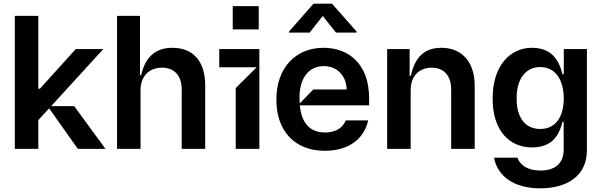

<svg xmlns="http://www.w3.org/2000/svg" viewBox="-20 -814 3291 1050"><path d="M556.8 0 385.7 -233.7H259.9L544.7 -545.5H394.2L198.2 -328.8H189.6V-727.3H61.1V0H189.6V-157L248.6 -221.6L405.5 0Z M748.6 0V-319.6C747.9 -398.4 796.9 -443.9 866.5 -443.9C932.9 -443.9 972.7 -400.9 973.7 -327.4V0H1102.3V-347.3C1101.6 -479 1036.9 -552.6 922.6 -552.6C832.4 -552.6 774.5 -503.9 752.1 -403.4H745.7V-727.3H620V0Z M1394.9 -653.4V-780.5H1252.8V-653.4ZM1398.4 0V-545.5H1179V-446H1383.5L1269.2 -332.4V0Z M1817.5 -635.7H1930.4V-641.3L1795.5 -794H1694.6L1560.4 -641.3V-635.7H1673.3L1745 -726.6ZM1998.6 -277C1998.2 -468.4 1883.2 -552.6 1749.3 -552.6C1592.7 -552.6 1490.8 -437.9 1491.5 -269.9C1490.8 -98.4 1591.3 10.7 1756.4 10.7C1882.8 10.7 1970.2 -51.1 1993.6 -155.5H1870.7C1855.1 -113.3 1812.9 -89.5 1757.8 -89.5C1681.5 -89.5 1629.6 -133.2 1619.7 -237.9H1998.6ZM1619 -248.2C1618.3 -258.2 1617.9 -268.5 1617.9 -279.1C1617.5 -390.3 1670.5 -452.4 1751.4 -452.4C1824.6 -452.4 1874.3 -398.4 1875.7 -324.6H1693.2Z M2225.9 -319.6C2225.1 -398.4 2272.7 -443.9 2340.9 -443.9C2407 -443.9 2446.7 -400.2 2447.4 -327.4V0H2576V-347.3C2575.3 -478 2503.2 -552.6 2394.9 -552.6C2305.8 -552.6 2250.4 -507.8 2226.6 -399.1H2220.2V-545.5H2097.3V0H2225.9Z M2933.9 215.9C3080.6 215.9 3189.3 148.4 3189.6 9.2V-545.5H3063.2V-408.4H3056.1C3034.8 -492.5 2991.8 -552.6 2888.5 -552.6C2769.2 -552.6 2673.7 -453.8 2674 -274.9C2673.7 -96.6 2769.2 -7.8 2888.5 -7.8C2988.6 -7.8 3034.4 -60 3056.1 -147.7H3062.5V5.7C3061.8 85.6 3008.5 118.6 2936.1 118.6C2865.8 118.6 2824.2 89.5 2809.7 48.3H2681.8C2700.3 148.8 2789.8 215.9 2933.9 215.9ZM2934.7 -108.7C2849.4 -108.7 2804.7 -174.7 2805.4 -275.6C2804.7 -374.3 2848.7 -447.1 2934.7 -447.4C3017 -447.1 3062.5 -378.6 3063.2 -275.6C3062.5 -171.2 3016.3 -108.7 2934.7 -108.7Z"/></svg>

Font: Riot Sans 2.0
Style: Bold
Weight: 600
Designer: Rasmus Andersson
Foundry: rsms
Version: Version 3.006;hotconv 1.0.109;makeotfexe 2.5.65596